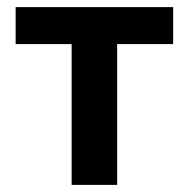

<svg xmlns="http://www.w3.org/2000/svg" viewBox="-20 -520 530 540"><path d="M181.5 0V-396H24V-500H467V-396H309.5V0Z"/></svg>

Font: Geologica EX Med
Style: Regular
Weight: 500
Designer: Sindre Bremnes, Frode Helland
Foundry: Monokrom Skriftforlag AS
Version: Version 1.010;gftools[0.9.28]